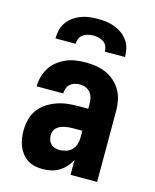

<svg xmlns="http://www.w3.org/2000/svg" viewBox="-113 -816 726 901"><g transform="rotate(15 250.0 -366.0)"><path d="M181 8Q161 8 142.5 4Q124 0 108 -10Q92 -20 80 -35.5Q68 -51 61 -68.5Q54 -86 51 -105Q48 -124 48 -143Q48 -170 54.5 -196.5Q61 -223 76.5 -245Q92 -267 115 -282Q138 -297 163.5 -306Q189 -315 215.5 -318Q242 -321 269 -321H315V-346Q315 -360 311.5 -374Q308 -388 299 -399Q290 -410 276.5 -415.5Q263 -421 248 -421Q236 -421 223.5 -417.5Q211 -414 201.5 -405.5Q192 -397 187.5 -385Q183 -373 183 -360H54Q54 -384 60.5 -407.5Q67 -431 80 -451.5Q93 -472 112.5 -487Q132 -502 154 -511.5Q176 -521 200 -524.5Q224 -528 248 -528Q274 -528 299 -524Q324 -520 347 -510Q370 -500 389.5 -482.5Q409 -465 421.5 -443Q434 -421 439 -396Q444 -371 444 -346V0H315V-73Q306 -54 292 -38.5Q278 -23 260 -12Q242 -1 221.5 3.5Q201 8 181 8ZM234 -99Q250 -99 266 -104Q282 -109 293.5 -120.5Q305 -132 310 -148Q315 -164 315 -180V-214H269Q259 -214 249 -213Q239 -212 229 -210Q219 -208 209 -203.5Q199 -199 191.5 -192Q184 -185 180.5 -175.5Q177 -166 177 -155Q177 -144 180.5 -133Q184 -122 192 -114Q200 -106 211.5 -102.5Q223 -99 234 -99ZM81 -600Q81 -621 86 -641.5Q91 -662 103 -679Q115 -696 132 -708Q149 -720 168.5 -727.5Q188 -735 208.5 -737.5Q229 -740 250 -740Q271 -740 291.5 -737.5Q312 -735 331.5 -727.5Q351 -720 368 -708Q385 -696 397 -679Q409 -662 414 -641.5Q419 -621 419 -600H321Q321 -613 316 -625.5Q311 -638 300 -645.5Q289 -653 276 -656Q263 -659 250 -659Q237 -659 224 -656Q211 -653 200 -645.5Q189 -638 184 -625.5Q179 -613 179 -600Z"/></g></svg>

Font: Iosevka Curly Heavy
Style: Regular
Weight: 900
Monospace: yes
Designer: Belleve Invis
Foundry: Belleve Invis
Version: Version 22.1.2; ttfautohint (v1.8.4)